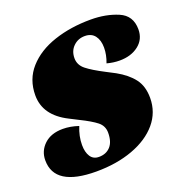

<svg xmlns="http://www.w3.org/2000/svg" viewBox="-134 -794 891 927"><g transform="rotate(-20 311.5 -330.5)"><path d="M-8 -116Q-8 -164 27 -197Q62 -230 123 -230Q161 -230 203 -216Q184 -170 184 -125Q184 -88 198.5 -65.5Q213 -43 242 -43Q279 -43 301 -67Q323 -91 323 -138Q323 -173 296 -194.5Q269 -216 212 -244Q197 -251 167 -267Q54 -324 54 -427Q54 -509 105 -566Q156 -623 241.5 -651.5Q327 -680 430 -680Q508 -680 569.5 -654Q631 -628 631 -557Q631 -506 592.5 -476Q554 -446 495 -446Q463 -446 430 -455Q445 -494 445 -531Q445 -569 427.5 -592Q410 -615 376 -615Q341 -615 317 -591.5Q293 -568 293 -531Q293 -496 322.5 -472.5Q352 -449 412 -418L458 -394Q512 -364 541.5 -325.5Q571 -287 571 -227Q571 -153 524 -97.5Q477 -42 394 -11.5Q311 19 206 19Q-8 19 -8 -116Z"/></g></svg>

Font: Sansita Black Italic
Style: Regular
Weight: 900
Italic angle: -11°
Designer: Pablo Cosgaya
Foundry: Omnibus-Type
Version: Version 1.006